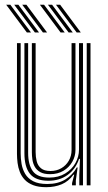

<svg xmlns="http://www.w3.org/2000/svg" viewBox="-20 -782 457 810"><path d="M175 7.7Q142.3 7.7 120.1 -0.8Q97.9 -9.3 84.3 -23.9Q70.7 -38.5 63.6 -56.8Q56.5 -75 54.1 -94.7Q51.6 -114.4 51.6 -133.1V-600H67.2V-135.2Q67.2 -113.3 71 -90.5Q74.9 -67.8 86.2 -48.5Q97.6 -29.2 119.9 -17.5Q142.1 -5.8 179.2 -5.8Q224.1 -5.8 255.2 -24.7Q286.2 -43.6 303.8 -75.4H307.5L299.9 -20.6V0H284L284 -9.6L293.2 -45.2H289.9Q269.5 -16.9 240.3 -4.6Q211.2 7.7 175 7.7ZM345.9 0V-600H361.8V0ZM191.3 -47.2Q165 -47.2 149.6 -56Q134.2 -64.9 126.6 -78.8Q119 -92.7 116.7 -108.8Q114.4 -124.9 114.4 -139.5V-600H130.3V-140.2Q130.3 -119.9 134.8 -101.7Q139.3 -83.5 152.9 -72.1Q166.4 -60.6 193.2 -60.6Q218.4 -60.6 238.5 -72.2Q258.6 -83.8 270.2 -103.9Q281.9 -124 281.9 -148.9V-600H298.4V-150Q298.4 -122.8 285 -99.3Q271.6 -75.8 247.6 -61.5Q223.6 -47.2 191.3 -47.2ZM183.2 -19.5Q129.5 -19.8 106.3 -48.8Q83 -77.8 83 -136V-600H98.7V-137.4Q98.7 -87.2 118.4 -60Q138.2 -32.8 187.9 -32.8Q226.6 -32.8 254.8 -49.9Q283 -67 298.2 -94Q313.3 -121.1 313.3 -150.8V-600H330.1V0H314.6V-44.1L317.4 -111.8H313.6Q298.8 -68.2 264.9 -43.7Q230.9 -19.2 183.2 -19.5ZM161.1 -645 73.8 -762.1H91.3L178.6 -645ZM93.3 -645 6 -762.1H23.5L110.8 -645ZM127.2 -645 39.9 -762.1H57.4L144.7 -645ZM303.4 -645 216.1 -762.1H233.6L320.9 -645ZM235.6 -645 148.3 -762.1H165.8L253.1 -645ZM269.5 -645 182.2 -762.1H199.7L287 -645Z"/></svg>

Font: Big Shoulders Inline Text Thin
Style: Regular
Weight: 100
Designer: Patric King
Foundry: XO Type Co
Version: Version 2.002